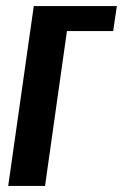

<svg xmlns="http://www.w3.org/2000/svg" viewBox="-20 -611 404 631"><path d="M7 0 91 -591H364L352 -509H200L128 0Z"/></svg>

Font: Alumni Sans
Style: Bold Italic
Weight: 700
Italic angle: -8°
Designer: Robert E. Leuschke
Foundry: Robert E. Leuschke
Version: Version 1.016